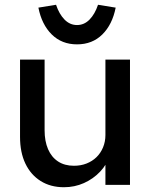

<svg xmlns="http://www.w3.org/2000/svg" viewBox="-20 -775 645 805"><path d="M64 -201V-525H167V-229Q167 -183 181.5 -149.5Q196 -116 223.5 -98Q251 -80 290 -80Q319 -80 343 -89.5Q367 -99 384.5 -116Q402 -133 412 -157Q422 -181 422 -209V-525H525V0H422V-110L440 -122Q428 -85 399.5 -55Q371 -25 332 -7.5Q293 10 248 10Q192 10 150.5 -16Q109 -42 86.5 -89Q64 -136 64 -201ZM141 -743 215 -755Q228 -716 250.5 -693Q273 -670 303 -670Q333 -670 355.5 -693Q378 -716 391 -755L465 -743Q451 -672 409 -630.5Q367 -589 303 -589Q239 -589 197 -630.5Q155 -672 141 -743Z"/></svg>

Font: Our Lexend
Style: Regular
Weight: 400
Designer: Bonnie Shaver-Troup, Thomas Jockin
Foundry: Lexend
Version: Version 1.007